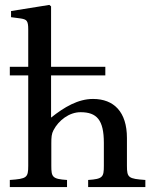

<svg xmlns="http://www.w3.org/2000/svg" viewBox="-20 -762 634 782"><path d="M20 0H253V-29C193 -33 189 -41 189 -87V-178C189 -203 190 -217 198 -232C219 -272 262 -305 308 -305C374 -305 403 -274 403 -180V-87C403 -41 399 -33 339 -29V0H572V-29C503 -34 497 -38 497 -87V-200C497 -306 444 -359 359 -359C298 -359 242 -326 188 -283V-455H409V-490H188V-736L181 -742L25 -717V-692L63 -687C89 -683 95 -678 95 -642V-490H20V-455H95V-87C95 -38 89 -34 20 -29Z"/></svg>

Font: Lingua Franca
Style: Regular
Weight: 400
Version: Version 1.19